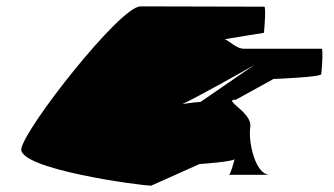

<svg xmlns="http://www.w3.org/2000/svg" viewBox="-20 -583 1049 603"><path d="M47 -116C37 -52 420 0 455 0L607 -68C613 -68 708 -75 717 -83C714 -74 704 -34 699 -34H827C782 -34 759 -137 766 -184C773 -231 676 -270 721 -270L839 -335C845 -335 988 -341 989 -350C990 -358 996 -430 990 -430H746C722 -430 703 -453 686 -460L809 -480C810 -488 816 -562 810 -562C810 -562 487 -563 421 -563C357 -563 57 -180 47 -116ZM553 -256C605 -281 747 -360 780 -380L610 -263C606 -263 575 -260 553 -256Z"/></svg>

Font: Ampere
Style: SCIta
Weight: 400
Version: Version 1